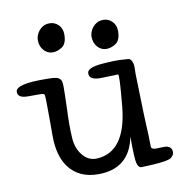

<svg xmlns="http://www.w3.org/2000/svg" viewBox="-120 -658 699 743"><g transform="rotate(-10 229.5 -286.0)"><path d="M67 -535Q67 -542 70 -551.5Q73 -561 80 -570Q87 -579 97.5 -585Q108 -591 123 -591Q143 -591 157.5 -576.5Q172 -562 172 -539Q172 -503 153.5 -490.5Q135 -478 116 -478Q96 -478 81.5 -494Q67 -510 67 -535ZM274 -512Q274 -519 277 -528.5Q280 -538 287 -547Q294 -556 304.5 -562Q315 -568 330 -568Q350 -568 364.5 -553.5Q379 -539 379 -516Q379 -480 360.5 -467.5Q342 -455 323 -455Q303 -455 288.5 -471Q274 -487 274 -512ZM-48 -351Q-48 -383 73 -381Q91 -381 102 -380Q127 -378 132 -361Q134 -352 134 -340Q134 -312 132 -252Q129 -192 132 -140Q135 -88 168 -59Q188 -42 215 -44Q327 -51 344 -224Q356 -350 350 -350Q345 -350 287 -348Q234 -346 237 -376Q239 -396 292 -401Q345 -406 382 -403Q401 -402 403 -401Q411 -396 414 -387Q418 -377 417.5 -365Q417 -353 417 -340Q422 -141 424 -119Q425 -111 426 -54Q426 -42 445 -42Q445 -42 476 -43Q506 -43 507 -18Q507 -7 496 3Q483 16 377 19Q365 19 360 0Q355 -16 355 -105Q331 17 208 17Q131 17 91 -38Q59 -83 59 -160Q59 -160 59 -229Q59 -318 56.5 -322.5Q54 -327 37 -327H-8Q-48 -327 -48 -351Z"/></g></svg>

Font: Scratch Savers
Style: Book
Weight: 400
Designer: Pablo Impallari, Rodrigo Fuenzalida, Brenda Gallo
Foundry: Pablo Impallari, Rodrigo Fuenzalida, Brenda Gallo
Version: Version 4.0b1